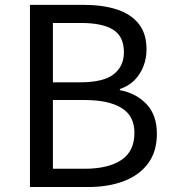

<svg xmlns="http://www.w3.org/2000/svg" viewBox="-20 -753 697 773"><path d="M100.6 0V-733.4H317.9Q392.5 -733.4 449.1 -715.4Q505.7 -697.4 537.8 -658Q569.9 -618.6 569.9 -553.9Q569.9 -517.9 557.3 -485.7Q544.7 -453.5 521.1 -429.8Q497.4 -406.1 462.6 -394.7V-390.1Q528.3 -377.6 570 -333.6Q611.6 -289.7 611.6 -214.5Q611.6 -142.8 576.3 -95.2Q541 -47.6 478.6 -23.8Q416.3 0 334.1 0ZM193 -421.6H301.8Q396.6 -421.6 437.7 -454Q478.9 -486.5 478.9 -542.1Q478.9 -606.5 435.4 -633.5Q392 -660.5 306.1 -660.5H193ZM193 -73.6H321.1Q415.3 -73.6 468.3 -108.7Q521.2 -143.7 521.2 -218Q521.2 -286.5 469.2 -318.4Q417.2 -350.3 321.1 -350.3H193Z"/></svg>

Font: Noto Sans KR Thin
Style: Regular
Weight: 100
Designer: Ryoko NISHIZUKA 西塚涼子 (kana, bopomofo & ideographs); Paul D. Hunt (Latin, Greek & Cyrillic); Sandoll Communications 산돌커뮤니
Foundry: Adobe
Version: Version 2.004-H2;hotconv 1.0.118;makeotfexe 2.5.65603